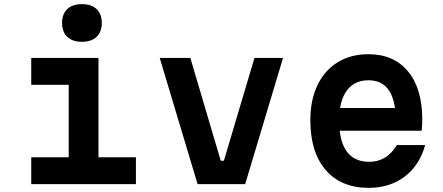

<svg xmlns="http://www.w3.org/2000/svg" viewBox="-20 -890 2140 928"><path d="M131 -610H456V-130H637V0H131V-130H312V-480H131ZM376 -688Q330 -688 305 -712Q280 -736 280 -779Q280 -822 305 -846Q330 -870 376 -870Q422 -870 447 -846Q472 -822 472 -779Q472 -736 447 -712Q422 -688 376 -688Z M752 -610H900L1047 -113H1062L1210 -610H1348L1165 0H935Z M2035 -189Q2008 -91 1936 -36.5Q1864 18 1762 18Q1629 18 1554.5 -68Q1480 -154 1480 -309Q1480 -407 1514.5 -478.5Q1549 -550 1612 -589Q1675 -628 1761 -628Q1883 -628 1952 -545Q2021 -462 2021 -312Q2021 -297 2020 -283.5Q2019 -270 2018 -258H1622Q1639 -108 1765 -108Q1850 -108 1898 -189ZM1761 -502Q1704 -502 1669 -467Q1634 -432 1624 -368H1889Q1870 -502 1761 -502Z"/></svg>

Font: Martian Mono SemiBold
Style: Regular
Weight: 600
Monospace: yes
Designer: Roman Shamin
Foundry: Evil Martians
Version: Version 1.000; ttfautohint (v1.8.4.7-5d5b)